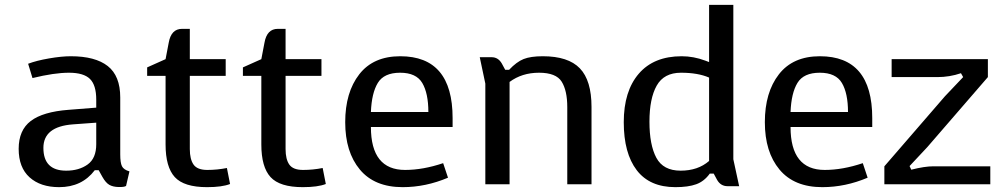

<svg xmlns="http://www.w3.org/2000/svg" viewBox="-20 -760 4120 792"><path d="M476 -358V-123Q476 -89 483 -74.5Q490 -60 514 -53L500 7Q493 12 469.5 11.5Q446 11 431 2.5Q416 -6 402 -31L387 -58H371Q318 12 224 12Q147 12 102 -28.5Q57 -69 57 -146Q57 -223 107 -261Q157 -299 263 -307L377 -316V-349Q377 -409 351 -434.5Q325 -460 264.5 -460Q204 -460 114 -438L96 -497Q130 -510 182 -519Q234 -528 272 -528Q373 -528 424.5 -487.5Q476 -447 476 -358ZM377 -165V-254L281 -247Q159 -238 159 -150Q159 -56 253 -56Q306 -56 341.5 -81.5Q377 -107 377 -165Z M731 -641H763V-516H911V-447H763V-145Q763 -103 778.5 -81Q794 -59 835 -59Q876 -59 916 -67L929 -1Q896 12 834 12Q739 12 701 -29.5Q663 -71 663 -164V-447H587V-482L663 -516L676 -584Q686 -641 731 -641Z M1126 -641H1158V-516H1306V-447H1158V-145Q1158 -103 1173.5 -81Q1189 -59 1230 -59Q1271 -59 1311 -67L1324 -1Q1291 12 1229 12Q1134 12 1096 -29.5Q1058 -71 1058 -164V-447H982V-482L1058 -516L1071 -584Q1081 -641 1126 -641Z M1828 -27Q1736 12 1641 12Q1525 12 1464.5 -60.5Q1404 -133 1404 -256Q1404 -379 1462 -453.5Q1520 -528 1631 -528Q1847 -528 1847 -273V-236H1510Q1510 -59 1651 -59Q1725 -59 1808 -87ZM1747 -298Q1747 -375 1722 -417.5Q1697 -460 1630.5 -460Q1564 -460 1538.5 -418Q1513 -376 1510 -298Z M2008 -524Q2035 -524 2050 -498L2064 -472H2080Q2111 -505 2140 -516.5Q2169 -528 2219 -528Q2324 -528 2372 -478Q2420 -428 2420 -319V0H2320V-318Q2320 -386 2297 -423Q2274 -460 2203.5 -460Q2133 -460 2082 -422V0H1982V-415L1959 -524Z M2905 -96V-440Q2859 -460 2789 -460Q2719 -460 2689 -407Q2659 -354 2659 -258Q2659 -162 2687.5 -109Q2716 -56 2787.5 -56Q2859 -56 2905 -96ZM2766 12Q2660 12 2606.5 -58Q2553 -128 2553 -256Q2553 -384 2615 -456Q2677 -528 2792 -528Q2841 -528 2889 -510L2905 -504V-740H3005V-103L3029 8H2981Q2953 8 2938 -18L2924 -44H2908Q2885 -12 2852 0Q2819 12 2766 12Z M3559 -27Q3467 12 3372 12Q3256 12 3195.5 -60.5Q3135 -133 3135 -256Q3135 -379 3193 -453.5Q3251 -528 3362 -528Q3578 -528 3578 -273V-236H3241Q3241 -59 3382 -59Q3456 -59 3539 -87ZM3478 -298Q3478 -375 3453 -417.5Q3428 -460 3361.5 -460Q3295 -460 3269.5 -418Q3244 -376 3241 -298Z M3830 -74H4065V0H3628V-74L3878 -363L3953 -442L3944 -458Q3897 -442 3847 -442H3658V-516H4055V-442L3805 -153L3732 -75L3739 -60Q3794 -74 3830 -74Z"/></svg>

Font: Voces
Style: Regular
Weight: 400
Designer: Ana Paula Megda, Pablo Ugerman
Foundry: Ana Paula Megda, Pablo Ugerman
Version: Version 1.003